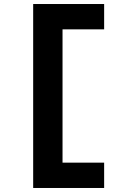

<svg xmlns="http://www.w3.org/2000/svg" viewBox="-20 -720 640 955"><path d="M145 215V-700H498V-574H291V89H498V215Z"/></svg>

Font: Red Hat Mono
Style: Bold
Weight: 700
Monospace: yes
Designer: Pentagram, MCKL
Foundry: Pentagram, MCKL
Version: Version 1.023; ttfautohint (v1.8.3)